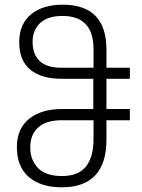

<svg xmlns="http://www.w3.org/2000/svg" viewBox="-20 -789 605 819"><path d="M243 10Q155 10 103.5 -33.5Q52 -77 52 -162Q52 -240 104 -282Q156 -324 245 -324H378V-453H241Q156 -453 109 -492Q62 -531 62 -609Q62 -686 112 -727.5Q162 -769 248 -769Q434 -769 434 -577V-500H534V-453H434V-324H534V-276H434V-194Q434 10 243 10ZM243 -500H379V-577Q379 -651 345.5 -686Q312 -721 247 -721Q183 -721 151 -690.5Q119 -660 119 -610Q119 -558 149 -529Q179 -500 243 -500ZM244 -38Q314 -38 346.5 -78.5Q379 -119 379 -197V-276H242Q176 -276 142.5 -245Q109 -214 109 -161Q109 -106 142.5 -72Q176 -38 244 -38Z"/></svg>

Font: Noto Sans Georgian SemiCondensed Light
Style: Regular
Weight: 300
Width: 4
Designer: Monotype Design Team, Akaki Razmadze
Foundry: Google LLC
Version: Version 2.005; ttfautohint (v1.8.4.7-5d5b)